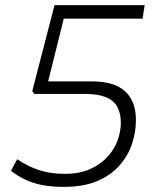

<svg xmlns="http://www.w3.org/2000/svg" viewBox="-20 -720 626 750"><path d="M23 -53 47 -98Q69 -83 96 -70Q123 -57 157 -49Q191 -41 233 -41Q291 -41 332 -59.5Q373 -78 400 -107.5Q427 -137 439.5 -172Q452 -207 452 -240Q452 -278 438 -303Q424 -328 393.5 -340.5Q363 -353 314 -353H114L106 -364L193 -700H545L537 -647H229L168 -402H339Q427 -402 469 -363Q511 -324 511 -251Q511 -205 496 -159Q481 -113 447.5 -74.5Q414 -36 360.5 -13Q307 10 229 10Q183 10 146 3Q109 -4 78.5 -18.5Q48 -33 23 -53Z"/></svg>

Font: Georama ExtraCondensed Thin Light
Style: Italic
Weight: 300
Italic angle: -9°
Version: Version 1.001